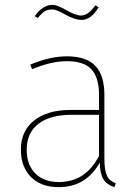

<svg xmlns="http://www.w3.org/2000/svg" viewBox="-20 -761 568 791"><path d="M222 -11Q333 -11 388 -119V-288H274Q187 -288 138.5 -251Q90 -214 90 -144Q90 -82 125.5 -46.5Q161 -11 222 -11ZM410 -372V-110Q410 -59 420.5 -37Q431 -15 457 -6L451 10Q420 0 406 -22.5Q392 -45 391 -91Q334 10 222 10Q149 10 107.5 -32Q66 -74 66 -144Q66 -222 121 -265Q176 -308 270 -308H388V-370Q388 -440 357.5 -474.5Q327 -509 255 -509Q192 -509 112 -476L105 -495Q187 -529 255 -529Q336 -529 373 -489.5Q410 -450 410 -372ZM197 -722Q176 -722 164 -714.5Q152 -707 136 -687L123 -694Q156 -741 197 -741Q215 -741 253.5 -719Q292 -697 314 -697Q343 -697 373 -739L386 -731Q356 -679 316 -679Q288 -679 250 -700.5Q212 -722 197 -722Z"/></svg>

Font: FiraSans
Style: Regular
Weight: 150
Designer: Carrois Corporate & Edenspiekermann AG
Foundry: Carrois Corporate GbR & Edenspiekermann AG
Version: Version 3.106;PS 003.106;hotconv 1.0.70;makeotf.lib2.5.58329